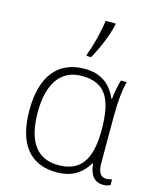

<svg xmlns="http://www.w3.org/2000/svg" viewBox="-120 -890 812 984"><g transform="rotate(15 286.0 -397.5)"><path d="M269 -606H293C326 -663 360 -748 370 -797V-805H317C309 -741 288 -663 269 -614ZM275 10C348 10 401 -18 441 -82H444C449 -21 476 10 521 10C538 10 550 7 559 1V-29C550 -26 540 -24 528 -24C499 -24 484 -47 484 -94V-343C484 -427 491 -488 503 -530H472C466 -513 454 -459 452 -427H449C415 -504 360 -540 278 -540C136 -540 58 -442 58 -263C58 -84 132 10 275 10ZM273 -28C158 -28 102 -110 102 -264C102 -416 163 -501 272 -501C395 -501 442 -430 442 -259C442 -97 388 -28 273 -28Z"/></g></svg>

Font: Kathrein 35 Thin
Style: Regular
Weight: 250
Designer: Lazydogs Typefoundry, based on Open Sans by Ascender Corporation
Foundry: Lazydogs Typefoundry
Version: Version 1.003;PS 001.003;hotconv 1.0.88;makeotf.lib2.5.64775